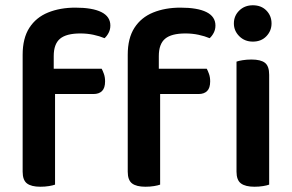

<svg xmlns="http://www.w3.org/2000/svg" viewBox="-20 -703 1110 729"><path d="M184 -490V-442H366Q370 -435 374.5 -422.5Q379 -410 379 -394Q379 -369 367.5 -357.5Q356 -346 335 -346H189V-2Q181 1 166 3.5Q151 6 133 6Q99 6 82.5 -6.5Q66 -19 66 -51V-495Q66 -558 91.5 -597.5Q117 -637 162.5 -655.5Q208 -674 266 -674Q331 -674 365 -657Q399 -640 399 -606Q399 -591 392.5 -578.5Q386 -566 377 -558Q358 -566 334.5 -571Q311 -576 285 -576Q232 -576 208 -556Q184 -536 184 -490ZM583 -490V-442H765Q769 -435 773.5 -422.5Q778 -410 778 -394Q778 -369 766.5 -357.5Q755 -346 734 -346H588V-2Q580 1 565 3.5Q550 6 532 6Q498 6 481.5 -6.5Q465 -19 465 -51V-495Q465 -558 490.5 -597.5Q516 -637 561.5 -655.5Q607 -674 665 -674Q730 -674 764 -657Q798 -640 798 -606Q798 -591 791.5 -578.5Q785 -566 776 -558Q757 -566 733.5 -571Q710 -576 684 -576Q631 -576 607 -556Q583 -536 583 -490ZM868 -614Q868 -643 888.5 -663Q909 -683 940 -683Q972 -683 991.5 -663Q1011 -643 1011 -614Q1011 -586 991.5 -565.5Q972 -545 940 -545Q909 -545 888.5 -565.5Q868 -586 868 -614ZM1002 -2Q994 1 979 3.5Q964 6 946 6Q912 6 895 -6.5Q878 -19 878 -51V-469Q886 -472 901.5 -474.5Q917 -477 935 -477Q970 -477 986 -464.5Q1002 -452 1002 -419Z"/></svg>

Font: Baloo Bhaijaan 2 SemiBold
Style: Regular
Weight: 600
Designer: Sanskriti Dholi, Noopur Datye and Ek Type
Foundry: Ek Type
Version: Version 1.700